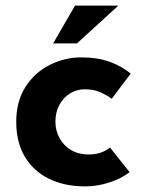

<svg xmlns="http://www.w3.org/2000/svg" viewBox="-20 -654 519 686"><path d="M443 -39Q414 -16 370.5 -2Q327 12 285 12Q210 12 154.5 -15.5Q99 -43 68.5 -94.5Q38 -146 38 -219Q38 -292 71 -343.5Q104 -395 157.5 -422Q211 -449 270 -449Q329 -449 372.5 -433Q416 -417 447 -391L379 -301Q365 -312 340.5 -323.5Q316 -335 283 -335Q254 -335 230 -320Q206 -305 192 -279Q178 -253 178 -219Q178 -187 193 -160Q208 -133 234.5 -117.5Q261 -102 297 -102Q320 -102 339.5 -108.5Q359 -115 373 -127ZM403 -634 255 -499H170L248 -634Z"/></svg>

Font: Reem Kufi
Style: Regular
Weight: 400
Designer: Khaled Hosny
Version: Version 1.6